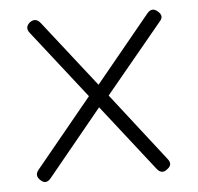

<svg xmlns="http://www.w3.org/2000/svg" viewBox="-41 -503 564 546"><g transform="rotate(-5 241.0 -230.0)"><path d="M83 -9Q69 8 54 -6Q38 -20 51 -36L212 -232L60 -426Q47 -442 63 -456Q80 -468 93 -452L242 -262L398 -452Q412 -469 428 -455Q445 -441 431 -426L268 -229L419 -35Q433 -18 416 -6Q400 8 386 -9L238 -198Z"/></g></svg>

Font: Jura Light
Style: Regular
Weight: 300
Designer: Daniel Johnson, Alexei Vanyashin
Foundry: Daniel Johnson
Version: Version 5.103